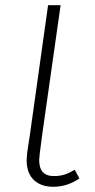

<svg xmlns="http://www.w3.org/2000/svg" viewBox="-20 -704 365 735"><path d="M284 -21Q238 11 184 11Q137 11 109.5 -15Q82 -41 82 -91Q82 -99 84 -119L95 -192L164 -684H212L142 -192L132 -115Q130 -97 130 -91Q130 -30 186 -30Q210 -30 228 -36Q246 -42 266 -54Z"/></svg>

Font: Fira Sans ExtraLight
Style: Italic
Weight: 275
Italic angle: -8°
Designer: Carrois Corporate & Edenspiekermann AG
Foundry: Carrois Corporate GbR & Edenspiekermann AG
Version: Version 4.203